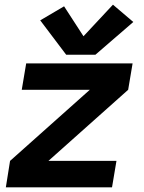

<svg xmlns="http://www.w3.org/2000/svg" viewBox="-20 -801 616 821"><path d="M5 0H459L478 -113H187L528 -417L547 -530H92L73 -417H364L23 -113ZM388 -567 550 -707 463 -781 337 -646 254 -774 152 -714 263 -567Z"/></svg>

Font: Iosevka Sparkle XBdObl
Style: Regular
Weight: 800
Italic angle: -9°
Designer: Belleve Invis
Foundry: Belleve Invis
Version: Version 4.5.0; ttfautohint (v1.8.3)